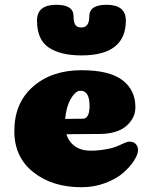

<svg xmlns="http://www.w3.org/2000/svg" viewBox="-20 -778 635 804"><path d="M321 6Q199 6 119.5 -57Q40 -120 40 -229Q40 -347 118.5 -415.5Q197 -484 321 -484Q438 -484 492.5 -442.5Q547 -401 547 -329Q547 -284 509.5 -251Q472 -218 399 -217L258 -216Q268 -184 294 -165.5Q320 -147 360 -147Q403 -147 448 -158Q467 -163 489.5 -174Q512 -185 522 -185Q539 -185 548.5 -175Q558 -165 558 -150Q558 -132 542 -106.5Q526 -81 497.5 -55.5Q469 -30 422 -12Q375 6 321 6ZM253 -280Q322 -281 328 -281Q343 -281 350 -299Q355 -312 355 -335Q355 -398 317 -398Q296 -398 276.5 -364Q257 -330 253 -280ZM321 -663Q354 -663 354 -710Q354 -758 426 -758Q507 -758 507 -692Q507 -546 321 -546Q233 -546 184 -579Q135 -612 135 -692Q135 -758 216 -758Q288 -758 288 -710Q288 -686 295 -674.5Q302 -663 321 -663Z"/></svg>

Font: Coiny 2.0
Style: Regular
Weight: 400
Version: Version 1.001 July 11, 2018